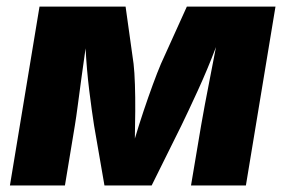

<svg xmlns="http://www.w3.org/2000/svg" viewBox="-20 -566 872 586"><path d="M10.3 0 100.6 -545.9H363.3L387.7 -371.1Q390.6 -345.7 391.8 -307.9Q393.1 -270 392.8 -227.1Q392.6 -184.1 391.6 -143.1Q403.8 -184.1 418.2 -227.1Q432.6 -270 446.5 -307.9Q460.4 -345.7 471.2 -371.1L550.3 -545.9H820.8L730.5 0H563L593.8 -183.1Q597.7 -206.5 605.2 -246.3Q612.8 -286.1 621.8 -332.5Q630.9 -378.9 639.2 -422.4Q613.3 -354 583.5 -289.1Q553.7 -224.1 533.7 -183.1L442.9 0H298.8L267.1 -183.1Q260.3 -226.1 252.4 -289.6Q244.6 -353 241.2 -418.5Q234.9 -375.5 228.8 -329.8Q222.7 -284.2 217.5 -245.4Q212.4 -206.5 208.5 -183.1L178.2 0Z"/></svg>

Font: Inter Extra Bold
Style: Italic
Weight: 800
Italic angle: -9.39999°
Designer: Rasmus Andersson
Foundry: rsms
Version: Version 4.000;git-3c8e0fc